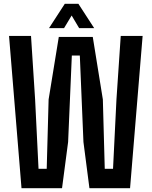

<svg xmlns="http://www.w3.org/2000/svg" viewBox="-20 -989 797 1009"><path d="M93 0 27.5 -800H143L164.5 -466.5L182.5 -102H225.5L235.5 -466.5L289 -795H467.5L520.5 -466.5L530.5 -102H574L592 -466.5L614.5 -800H729.5L663.5 0H450L418.5 -243L399.5 -697H357.5L338 -243L306 0ZM237.5 -841 320.5 -969H392L475 -841H396L356.5 -907.5L316.5 -841Z"/></svg>

Font: Big Shoulders Text Thin
Style: Bold
Weight: 700
Version: Version 2.002